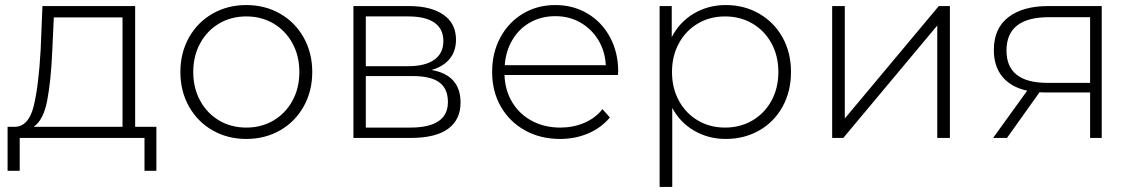

<svg xmlns="http://www.w3.org/2000/svg" viewBox="-20 -546 4489 760"><path d="M10 -44H41Q94 -47 113.5 -126.5Q133 -206 141 -350L148 -522H515V-44H599V130H552V0H58V130H10ZM465 -44V-477H193L187 -347Q182 -228 167 -149Q152 -70 113 -44Z M694 -261Q694 -337 728 -397.5Q762 -458 821.5 -492Q881 -526 955 -526Q1029 -526 1088.5 -492Q1148 -458 1182 -397.5Q1216 -337 1216 -261Q1216 -185 1182 -124.5Q1148 -64 1088.5 -30Q1029 4 955 4Q881 4 821.5 -30Q762 -64 728 -124.5Q694 -185 694 -261ZM1165 -261Q1165 -325 1137.5 -375Q1110 -425 1062.5 -453Q1015 -481 955 -481Q895 -481 847.5 -453Q800 -425 772.5 -375Q745 -325 745 -261Q745 -197 772.5 -147Q800 -97 847.5 -69Q895 -41 955 -41Q1015 -41 1062.5 -69Q1110 -97 1137.5 -147Q1165 -197 1165 -261Z M1379 -522H1599Q1686 -522 1735.5 -487.5Q1785 -453 1785 -389Q1785 -343 1759.5 -312.5Q1734 -282 1688 -269Q1803 -249 1803 -140Q1803 -72 1753.5 -36Q1704 0 1605 0H1379ZM1753 -142Q1753 -195 1719 -220Q1685 -245 1612 -245H1428V-41H1604Q1753 -41 1753 -142ZM1735 -383Q1735 -432 1699.5 -456.5Q1664 -481 1596 -481H1428V-284H1596Q1663 -284 1699 -309.5Q1735 -335 1735 -383Z M1928 -261Q1928 -337 1960.5 -397.5Q1993 -458 2050 -492Q2107 -526 2178 -526Q2249 -526 2305.5 -492.5Q2362 -459 2394.5 -399Q2427 -339 2427 -263L2426 -249H1977Q1979 -188 2008 -140.5Q2037 -93 2086.5 -67Q2136 -41 2198 -41Q2249 -41 2292.5 -59.5Q2336 -78 2365 -114L2394 -81Q2360 -40 2308.5 -18Q2257 4 2197 4Q2119 4 2058 -30Q1997 -64 1962.5 -124Q1928 -184 1928 -261ZM2378 -288Q2375 -344 2348 -388Q2321 -432 2277 -457Q2233 -482 2178 -482Q2123 -482 2079 -457.5Q2035 -433 2008.5 -388.5Q1982 -344 1978 -288Z M2641 -119V194H2591V-522H2639V-399Q2670 -459 2726.5 -492.5Q2783 -526 2853 -526Q2926 -526 2985 -492Q3044 -458 3077.5 -398Q3111 -338 3111 -261Q3111 -184 3077.5 -123.5Q3044 -63 2985 -29.5Q2926 4 2853 4Q2784 4 2728 -28.5Q2672 -61 2641 -119ZM3061 -261Q3061 -325 3033.5 -375Q3006 -425 2958 -453Q2910 -481 2850 -481Q2790 -481 2742.5 -453Q2695 -425 2667.5 -375Q2640 -325 2640 -261Q2640 -197 2667.5 -147Q2695 -97 2742.5 -69Q2790 -41 2850 -41Q2910 -41 2958 -69Q3006 -97 3033.5 -147Q3061 -197 3061 -261Z M3274 -522H3324V-77L3696 -522H3740V0H3690V-445L3318 0H3274Z M4295 -180H4121Q4103 -180 4095 -181L3966 0H3911L4046 -187Q3982 -201 3948 -242Q3914 -283 3914 -348Q3914 -434 3971.5 -478Q4029 -522 4129 -522H4341V0H4295ZM4126 -218H4295V-478H4132Q3964 -478 3964 -346Q3964 -218 4126 -218Z"/></svg>

Font: Goldbeck Next Light
Style: Regular
Weight: 300
Designer: Julieta Ulanovsky
Foundry: Julieta Ulanovsky
Version: Version 7.200